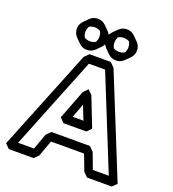

<svg xmlns="http://www.w3.org/2000/svg" viewBox="-198 -1287 1326 1472"><g transform="rotate(20 465.0 -551.5)"><path d="M583 -1068C599 -1068 616 -1063 628 -1056C636 -1042 640 -1027 640 -1011C640 -995 635 -978 628 -966C614 -958 599 -954 583 -954C567 -954 550 -959 538 -966C530 -980 526 -995 526 -1011C526 -1027 531 -1044 538 -1056C552 -1064 567 -1068 583 -1068ZM583 -1138C557 -1138 535 -1128 518 -1111L483 -1076C466 -1059 456 -1037 456 -1011C456 -985 466 -963 483 -946L518 -911C535 -894 557 -884 583 -884C609 -884 631 -894 648 -911L683 -946C700 -963 710 -985 710 -1011C710 -1037 700 -1059 683 -1076L648 -1111C631 -1128 609 -1138 583 -1138ZM346 -1068C362 -1068 379 -1063 391 -1056C399 -1042 403 -1027 403 -1011C403 -995 398 -978 391 -966C377 -958 362 -954 346 -954C330 -954 313 -959 301 -966C293 -980 289 -995 289 -1011C289 -1027 294 -1044 301 -1056C315 -1064 330 -1068 346 -1068ZM346 -1138C320 -1138 298 -1128 281 -1111L246 -1076C229 -1059 219 -1037 219 -1011C219 -985 229 -963 246 -946L281 -911C298 -894 320 -884 346 -884C372 -884 394 -894 411 -911L446 -946C463 -963 473 -985 473 -1011C473 -1037 463 -1059 446 -1076L411 -1111C394 -1128 372 -1138 346 -1138ZM530 -790 835 -35H705L656 -165L621 -200H307L272 -165L225 -35H95L398 -790ZM586 -825 551 -860H377L342 -825L10 0L45 35H247L282 0L329 -130H599L648 0L683 35H885L920 0ZM592 -330 498 -570 463 -605 428 -570 336 -330 371 -295H557ZM508 -365H420L463 -479Z"/></g></svg>

Font: Hussar Press
Style: Bold
Weight: 700
Foundry: Cannot Into Space Fonts
Version: Version 1.43